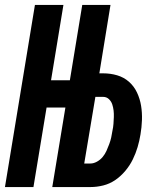

<svg xmlns="http://www.w3.org/2000/svg" viewBox="-24 -755 644 775"><path d="M-4 0 117 -735H232L182 -431H258L308 -735H422L377 -459H392Q422 -459 449 -451Q476 -443 496.5 -425Q517 -407 529 -381.5Q541 -356 545.5 -328Q550 -300 549 -270.5Q548 -241 543 -212Q539 -187 531.5 -161.5Q524 -136 512 -111.5Q500 -87 482 -65.5Q464 -44 441.5 -28.5Q419 -13 393 -6.5Q367 0 342 0H187L240 -321H164L111 0ZM341 -95Q354 -95 367.5 -102.5Q381 -110 390.5 -121.5Q400 -133 406 -146.5Q412 -160 417 -173.5Q422 -187 425 -200.5Q428 -214 430 -228Q433 -241 434 -255Q435 -269 435.5 -282.5Q436 -296 434.5 -309Q433 -322 429 -334Q425 -346 415.5 -355Q406 -364 392 -364H361L316 -95Z"/></svg>

Font: Iosevka XBd Ex Obl
Style: Regular
Weight: 800
Width: 7
Italic angle: -9°
Monospace: yes
Designer: Belleve Invis
Foundry: Belleve Invis
Version: Version 32.5.0; ttfautohint (v1.8.4)